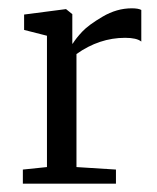

<svg xmlns="http://www.w3.org/2000/svg" viewBox="-20 -442 377 462"><path d="M35 0V-34L93 -40V-356L38 -370V-407L138 -420H139L154 -408V-337H155Q163 -350 178 -366Q193 -382 227 -402Q261 -422 297 -422Q313 -422 320 -418V-342Q309 -351 281 -351Q219 -351 164 -312V-40L259 -34V0Z"/></svg>

Font: Aikya
Style: Regular
Weight: 400
Designer: Neelakash Kshetrimayum (Latin subset based on Merriweather by Eben Sorkin)
Foundry: Brand New Type
Version: Version 1.00 b005